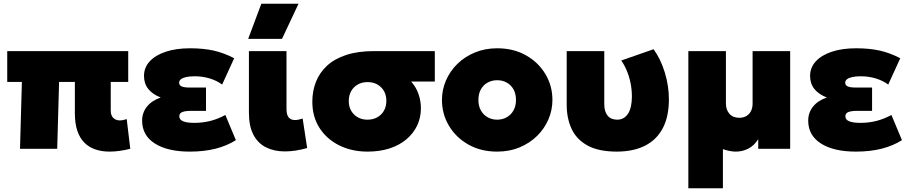

<svg xmlns="http://www.w3.org/2000/svg" viewBox="-20 -792 4833 1022"><path d="M563.5 15Q521 15 487 3.2Q453 -8.5 428.8 -33Q404.5 -57.5 391.5 -96.2Q378.5 -135 378.5 -189V-356H294.5L284.5 0H86.5L96.5 -356H18.5V-520H662.5V-356H569.5V-204Q569.5 -176.5 583.5 -163.8Q597.5 -151 617.5 -151Q626 -151 635 -153Q644 -155 654.5 -158L673.5 0Q643.5 7.5 616 11.2Q588.5 15 563.5 15Z M990.5 15Q872 15 804.2 -28.2Q736.5 -71.5 736.5 -150Q736.5 -192 762 -224.2Q787.5 -256.5 835.5 -273Q792 -290 769.2 -318.5Q746.5 -347 746.5 -388Q746.5 -432 776.5 -465Q806.5 -498 861.8 -516.5Q917 -535 991.5 -535Q1062.5 -535 1117.2 -522.8Q1172 -510.5 1226.5 -482L1162.5 -342Q1133 -363.5 1095.2 -374.8Q1057.5 -386 1016.5 -386Q990 -386 971.5 -382Q953 -378 943.2 -370.5Q933.5 -363 933.5 -351.5Q933.5 -338 947 -332Q960.5 -326 989.5 -326H1076.5V-202H997.5Q976.5 -202 962.5 -199.2Q948.5 -196.5 941.5 -190.2Q934.5 -184 934.5 -173Q934.5 -154.5 955.2 -146.2Q976 -138 1014.5 -138Q1058.5 -138 1099.2 -148.2Q1140 -158.5 1179.5 -180L1235.5 -46Q1188.5 -16 1127.5 -0.5Q1066.5 15 990.5 15Z M1497 14Q1439 14 1395.8 -7.8Q1352.5 -29.5 1328.8 -75Q1305 -120.5 1305 -192V-520H1505V-213Q1505 -180 1517 -166.5Q1529 -153 1550 -153Q1559 -153 1569.5 -155.2Q1580 -157.5 1591 -161L1615 -4Q1583 5 1553.5 9.5Q1524 14 1497 14ZM1301 -585 1371 -772H1569L1481 -585Z M1936.5 15Q1853 15 1786.5 -17.8Q1720 -50.5 1681.2 -110.2Q1642.5 -170 1642.5 -251Q1642.5 -307 1661.5 -355.8Q1680.5 -404.5 1720 -441.5Q1759.5 -478.5 1822 -499.2Q1884.5 -520 1971.5 -520H2294.5V-358H2168.5Q2195.5 -327.5 2208 -290.5Q2220.5 -253.5 2220.5 -216Q2220.5 -166.5 2200.8 -124.5Q2181 -82.5 2144 -51Q2107 -19.5 2054.5 -2.2Q2002 15 1936.5 15ZM1936.5 -155Q1965.5 -155 1988 -167.5Q2010.5 -180 2023.5 -202.5Q2036.5 -225 2036.5 -255Q2036.5 -300 2008.2 -327.5Q1980 -355 1936.5 -355Q1907.5 -355 1885 -342.5Q1862.5 -330 1849.5 -307.5Q1836.5 -285 1836.5 -255Q1836.5 -210 1864.8 -182.5Q1893 -155 1936.5 -155Z M2626.5 15Q2539.5 15 2473.2 -22.5Q2407 -60 2369.8 -122.5Q2332.5 -185 2332.5 -260Q2332.5 -314 2353.8 -363.5Q2375 -413 2414.2 -451.5Q2453.5 -490 2507.5 -512.5Q2561.5 -535 2626.5 -535Q2713.5 -535 2779.8 -497.5Q2846 -460 2883.2 -397.5Q2920.5 -335 2920.5 -260Q2920.5 -206 2899.2 -156.5Q2878 -107 2838.8 -68.5Q2799.5 -30 2745.8 -7.5Q2692 15 2626.5 15ZM2626.5 -155Q2654.5 -155 2677.2 -167.8Q2700 -180.5 2713.2 -204Q2726.5 -227.5 2726.5 -260Q2726.5 -292.5 2713.5 -316Q2700.5 -339.5 2677.8 -352.2Q2655 -365 2626.5 -365Q2598 -365 2575.2 -352.2Q2552.5 -339.5 2539.5 -316Q2526.5 -292.5 2526.5 -260Q2526.5 -227.5 2539.8 -204Q2553 -180.5 2575.8 -167.8Q2598.5 -155 2626.5 -155Z M3264.5 15Q3166 15 3107.2 -17.5Q3048.5 -50 3022.5 -106.2Q2996.5 -162.5 2996.5 -234V-520H3196.5V-237Q3196.5 -198 3214.2 -176.5Q3232 -155 3265.5 -155Q3284 -155 3298.5 -163.2Q3313 -171.5 3323 -187Q3333 -202.5 3338.2 -225.5Q3343.5 -248.5 3343.5 -277.5Q3343.5 -313 3337 -346.8Q3330.5 -380.5 3318 -411.8Q3305.5 -443 3287 -470L3459 -530Q3497.5 -476.5 3519 -405.2Q3540.5 -334 3540.5 -263Q3540.5 -172 3508.2 -110.2Q3476 -48.5 3414.5 -17Q3353 14.5 3264.5 15Z M3644 210V-520H3844V-241Q3844 -207.5 3862.8 -186.2Q3881.5 -165 3915 -165Q3937.5 -165 3953.5 -174.8Q3969.5 -184.5 3977.8 -201.5Q3986 -218.5 3986 -241V-520H4186V0H4016V-51Q3993.5 -16 3962.5 -0.5Q3931.5 15 3897 15Q3880.5 15 3863 11.5Q3845.5 8 3828 2V210Z M4536 15Q4417.5 15 4349.8 -28.2Q4282 -71.5 4282 -150Q4282 -192 4307.5 -224.2Q4333 -256.5 4381 -273Q4337.5 -290 4314.8 -318.5Q4292 -347 4292 -388Q4292 -432 4322 -465Q4352 -498 4407.2 -516.5Q4462.5 -535 4537 -535Q4608 -535 4662.8 -522.8Q4717.5 -510.5 4772 -482L4708 -342Q4678.5 -363.5 4640.8 -374.8Q4603 -386 4562 -386Q4535.5 -386 4517 -382Q4498.5 -378 4488.8 -370.5Q4479 -363 4479 -351.5Q4479 -338 4492.5 -332Q4506 -326 4535 -326H4622V-202H4543Q4522 -202 4508 -199.2Q4494 -196.5 4487 -190.2Q4480 -184 4480 -173Q4480 -154.5 4500.8 -146.2Q4521.5 -138 4560 -138Q4604 -138 4644.8 -148.2Q4685.5 -158.5 4725 -180L4781 -46Q4734 -16 4673 -0.5Q4612 15 4536 15Z"/></svg>

Font: Geologica Black
Style: Regular
Weight: 900
Designer: Sindre Bremnes, Frode Helland
Foundry: Monokrom Skriftforlag AS
Version: Version 1.010;gftools[0.9.28]